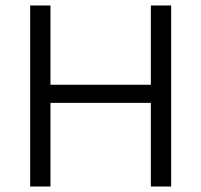

<svg xmlns="http://www.w3.org/2000/svg" viewBox="-20 -680 734 700"><path d="M530 0V-660H604V0ZM90 0V-660H164V0ZM123 -305V-371H560V-305Z"/></svg>

Font: Bricolage Grotesque 96pt ExtraBold Light
Style: Regular
Weight: 300
Version: Version 1.001;gftools[0.9.33.dev8+g029e19f]